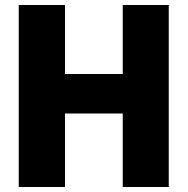

<svg xmlns="http://www.w3.org/2000/svg" viewBox="-20 -748 752 768"><path d="M55 -728H240V-452H471V-728H655V0H471V-294H240V0H55Z"/></svg>

Font: Murecho Thin ExtraBold
Style: Regular
Weight: 800
Version: Version 1.010